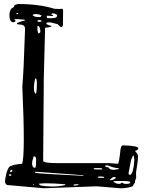

<svg xmlns="http://www.w3.org/2000/svg" viewBox="-20 -954 740 979"><path d="M71.3 -933.6Q179.7 -933.6 257.8 -909.2L281.2 -908.2L298.8 -909.2L301.8 -902.3L300.8 -824.2Q297.9 -815.4 290 -815.4L273.4 -831.1L237.3 -839.8H225.6L216.8 -837.9V-831.1Q234.4 -822.3 242.2 -822.3V-820.3Q242.2 -815.4 210 -812.5L203.1 -547.9V-520.5L200.2 -156.2V-133.8Q200.2 -122.1 277.3 -122.1H537.1L581.1 -119.1Q586.9 -119.1 594.7 -194.3Q598.6 -212.9 606.4 -212.9Q685.5 -210.9 685.5 -197.3Q680.7 -185.5 669.9 -185.5V-181.6Q683.6 -168.9 683.6 -158.2Q683.6 -130.9 673.8 -76.2V-55.7L674.8 -48.8Q668 -34.2 668 -21.5Q665 -21.5 656.2 -3.9Q627.9 5.9 598.6 5.9H592.8L475.6 -3.9H469.7L203.1 5.9L15.6 -10.7Q4.9 -19.5 4.9 -28.3Q15.6 -108.4 39.1 -108.4Q44.9 -114.3 92.8 -119.1Q109.4 -165 93.8 -512.7Q100.6 -584 107.4 -794.9V-808.6Q107.4 -829.1 78.1 -829.1L66.4 -831.1V-835.9Q89.8 -847.7 105.5 -847.7V-853.5L73.2 -856.4H54.7V-851.6Q59.6 -851.6 59.6 -847.7Q56.6 -840.8 47.9 -840.8H42Q28.3 -848.6 28.3 -872.1V-877Q28.3 -907.2 45.9 -915Q49.8 -915 55.7 -928.7ZM62.5 -883.8V-881.8H69.3L73.2 -885.7V-887.7H66.4ZM242.2 -881.8V-878.9L251 -877V-875L247.1 -872.1L219.7 -874L218.8 -872.1V-865.2L221.7 -861.3H249Q271.5 -861.3 271.5 -877Q261.7 -885.7 251 -885.7H246.1ZM146.5 -877Q153.3 -867.2 175.8 -867.2H185.5L192.4 -874Q180.7 -881.8 168.9 -881.8H157.2Q146.5 -880.9 146.5 -877ZM170.9 -849.6V-846.7L173.8 -842.8H182.6L191.4 -844.7V-849.6L182.6 -851.6H178.7ZM171.9 -822.3 170.9 -820.3V-801.8Q172.9 -783.2 178.7 -783.2L185.5 -790V-799.8Q182.6 -822.3 171.9 -822.3ZM159.2 -553.7Q147.5 -500 157.7 -480Q168 -460 168 -533.2Q167 -553.7 162.1 -553.7ZM658.2 -161.1Q646.5 -135.7 646.5 -128.9L635.7 -72.3V-67.4L640.6 -62.5H644.5Q661.1 -70.3 665 -139.6Q663.1 -161.1 660.2 -161.1ZM150.4 -156.2V-151.4Q143.6 -132.8 143.6 -122.1Q143.6 -102.5 154.3 -98.6H159.2Q164.1 -98.6 164.1 -137.7V-144.5Q164.1 -153.3 157.2 -156.2ZM516.6 -110.4V-106.4Q516.6 -102.5 535.2 -99.6Q535.2 -89.8 558.6 -87.9L585 -91.8V-96.7Q561.5 -96.7 530.3 -110.4ZM458 -96.7V-94.7Q459 -89.8 471.7 -89.8H501V-94.7L492.2 -96.7ZM31.2 -76.2Q43 -76.2 43 -85.9L41 -87.9H39.1Q31.2 -85.9 31.2 -76.2ZM159.2 -78.1V-72.3Q194.3 -67.4 403.3 -57.6L405.3 -58.6V-60.5L166 -78.1ZM25.4 -64.5V-60.5L29.3 -57.6H34.2L38.1 -60.5V-62.5L34.2 -65.4ZM478.5 -50.8V-48.8L490.2 -46.9H510.7V-48.8Q509.8 -53.7 501 -53.7H482.4ZM540 -37.1V-35.2H543.9Q559.6 -35.2 571.3 -46.9Q569.3 -51.8 560.5 -51.8Q554.7 -51.8 540 -37.1ZM558.6 -30.3V-28.3Q569.3 -16.6 585.9 -16.6H589.8Q595.7 -16.6 601.6 -23.4Q610.4 -16.6 617.2 -16.6H628.9Q641.6 -16.6 644.5 -23.4V-24.4Q644.5 -31.2 601.6 -31.2H579.1ZM179.7 -17.6V-14.6Q179.7 -4.9 243.2 -2.9Q285.2 -2.9 312.5 -10.7V-14.6Q254.9 -19.5 210 -19.5H209ZM148.4 -14.6V-10.7H152.3V-14.6ZM355.5 -12.7V-7.8H364.3L379.9 -10.7V-14.6H364.3Z"/></svg>

Font: Love Ya Like A Sister
Style: Regular
Weight: 400
Designer: Kimberly Geswein
Foundry: Kimberly Geswein
Version: Version 1.002 2007